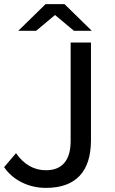

<svg xmlns="http://www.w3.org/2000/svg" viewBox="-29 -907 562 935"><path d="M-9 -93 49 -161Q107 -78 195 -78Q254 -78 284.5 -114Q315 -150 315 -220V-613V-700H414V-225Q414 -109 358.5 -50.5Q303 8 195 8Q132 8 78 -18.5Q24 -45 -9 -93ZM331 -757 239 -834 147 -757H60L193 -887H285L418 -757Z"/></svg>

Font: Idrija
Style: Regular
Weight: 500
Designer: Julieta Ulanovsky
Foundry: Julieta Ulanovsky
Version: Version 7.200